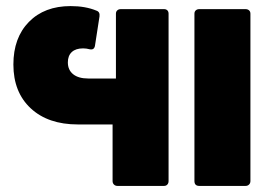

<svg xmlns="http://www.w3.org/2000/svg" viewBox="-20 -611 917 631"><path d="M519 -581Q526 -581 530 -577Q534 -573 534 -566V-16Q534 -9 530 -4.5Q526 0 519 0H366Q359 0 354.5 -4.5Q350 -9 350 -16V-202H236Q138 -202 81 -255Q24 -308 24 -399Q24 -487 75 -539Q126 -591 212 -591Q261 -591 297 -576Q309 -572 307 -557L292 -460Q289 -446 275 -449Q264 -452 253 -452Q229 -452 216 -440Q203 -428 203 -406Q203 -381 220.5 -367Q238 -353 270 -353H361V-566Q361 -573 365.5 -577Q370 -581 377 -581ZM787 -581Q794 -581 798.5 -577Q803 -573 803 -566V-16Q803 -9 798.5 -4.5Q794 0 787 0H635Q619 0 619 -16V-566Q619 -573 623.5 -577Q628 -581 635 -581Z"/></svg>

Font: LINE Seed Sans TH App ExtraBold
Style: Regular
Weight: 800
Designer: Dalton Maag Ltd | Thai characters by Cadson Demak Co.,Ltd.
Foundry: Dalton Maag Ltd
Version: Version 1.003